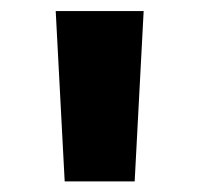

<svg xmlns="http://www.w3.org/2000/svg" viewBox="-20 -748 369 355"><path d="M99.6 -412.6 83 -727.5H245.6L229 -412.6Z"/></svg>

Font: Inter Tight ExtraBold
Style: Regular
Weight: 800
Designer: Rasmus Andersson
Foundry: rsms
Version: Version 3.004; ttfautohint (v1.8.4.7-5d5b)